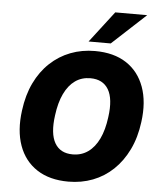

<svg xmlns="http://www.w3.org/2000/svg" viewBox="-62 -990 881 1054"><g transform="rotate(5 379.0 -463.0)"><path d="M354 11Q250 11 180.5 -34.5Q111 -80 81.5 -162.5Q52 -245 67 -356Q78 -442 110 -508.5Q142 -575 191.5 -621.5Q241 -668 303.5 -692Q366 -716 438 -716Q542 -716 611 -671Q680 -626 710 -543.5Q740 -461 725 -350Q714 -264 681.5 -197Q649 -130 600 -83.5Q551 -37 488.5 -13Q426 11 354 11ZM365 -140Q413 -140 449.5 -166Q486 -192 509.5 -241Q533 -290 542 -361Q556 -462 525.5 -513.5Q495 -565 426 -565Q378 -565 342 -539.5Q306 -514 282.5 -465Q259 -416 250 -345Q236 -244 266 -192Q296 -140 365 -140ZM398 -765 530 -937H706L520 -765Z"/></g></svg>

Font: Nunito Sans 10pt SemiCondensed Black
Style: Italic
Weight: 900
Width: 4
Italic angle: -9°
Designer: Vernon Adams
Foundry: Vernon Adams
Version: Version 3.101;gftools[0.9.27]